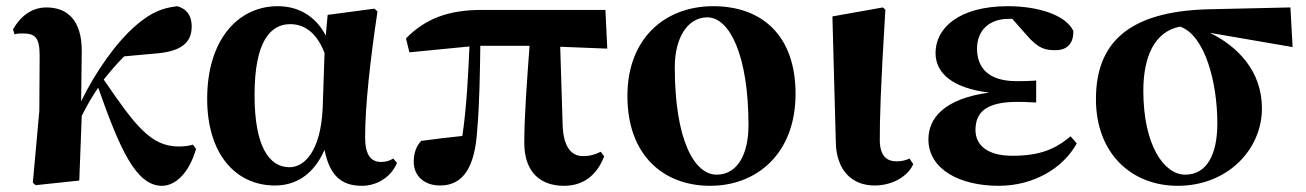

<svg xmlns="http://www.w3.org/2000/svg" viewBox="-20 -583 4217 620"><path d="M503 17C545 17 590 -22 613 -102L603 -116C594 -113 579 -110 557 -110C467 -110 417 -177 315 -326C337 -354 359 -379 381 -401L491 -411C560 -418 599 -442 599 -497C599 -538 578 -556 552 -563C504 -557 469 -544 419 -501C356 -447 289 -352 242 -256L244 -416C245 -519 196 -559 130 -559C79 -559 43 -526 22 -488L27 -472C36 -475 45 -475 54 -475C94 -475 108 -461 108 -403L107 -225L86 7L95 15L236 0L244 -209C262 -245 277 -270 297 -300C367 -102 419 17 503 17Z M868 16C929 16 990 -13 1028 -99C1044 -18 1081 17 1148 17C1203 17 1245 -16 1262 -57L1250 -71C1239 -65 1228 -60 1211 -60C1176 -60 1159 -85 1159 -140C1159 -242 1176 -393 1199 -546L1189 -555L1038 -535L1032 -468C1001 -528 947 -563 877 -563C749 -563 649 -455 649 -264C649 -88 739 16 868 16ZM1028 -412 1022 -235C1016 -95 963 -43 915 -43C849 -43 802 -110 802 -276C802 -449 853 -505 917 -505C962 -505 1002 -479 1028 -412Z M1801 17C1861 17 1906 -14 1931 -78L1920 -93C1901 -84 1887 -79 1862 -79C1826 -79 1800 -107 1797 -176L1789 -432L1941 -426L1935 -551H1537C1426 -551 1353 -522 1291 -459L1302 -414L1496 -433C1492 -346 1487 -237 1473 -144C1426 -139 1384 -134 1340 -128C1323 -110 1316 -86 1316 -61C1316 -12 1353 16 1401 16C1477 16 1514 -45 1521 -164C1528 -242 1530 -349 1531 -435H1690C1682 -325 1673 -208 1673 -122C1673 -24 1728 17 1801 17Z M2273 17C2424 17 2549 -87 2549 -280C2549 -468 2441 -563 2283 -563C2129 -563 2006 -461 2006 -273C2006 -80 2124 17 2273 17ZM2294 -19C2223 -19 2159 -129 2159 -366C2159 -462 2201 -527 2264 -527C2337 -527 2397 -402 2397 -179C2397 -84 2361 -19 2294 -19Z M2804 16C2868 16 2915 -19 2929 -53L2917 -71C2906 -66 2893 -62 2875 -62C2845 -62 2821 -78 2821 -131C2821 -198 2823 -290 2839 -552L2831 -559L2668 -530L2679 -123C2681 -33 2731 16 2804 16Z M3205 17C3319 17 3414 -41 3457 -120L3437 -143C3387 -100 3335 -80 3249 -80C3165 -80 3130 -117 3130 -163C3130 -218 3161 -254 3265 -254C3278 -254 3292 -254 3326 -252V-323C3300 -321 3283 -321 3262 -321C3171 -321 3135 -365 3135 -426C3135 -486 3176 -522 3236 -522H3249L3294 -471C3334 -424 3357 -421 3389 -421C3427 -421 3447 -444 3446 -483C3422 -535 3331 -563 3235 -563C3076 -563 3001 -492 3001 -412C3001 -349 3052 -299 3174 -284C3027 -264 2978 -200 2978 -133C2978 -37 3078 17 3205 17Z M3783 17C3945 17 4055 -101 4055 -233C4055 -355 3975 -434 3887 -477L4154 -431L4147 -559L3881 -553C3621 -546 3519 -442 3519 -263C3519 -86 3635 17 3783 17ZM3791 -497C3871 -469 3911 -317 3911 -185C3911 -82 3876 -19 3807 -19C3739 -19 3672 -114 3672 -290C3672 -401 3709 -482 3791 -497Z"/></svg>

Font: Noto Serif SC Black
Style: Regular
Weight: 900
Designer: Ryoko NISHIZUKA 西塚涼子 (kana & ideographs); Frank Grießhammer (Latin, Greek & Cyrillic); Wenlong ZHANG 张文龙 (bopomofo); San
Foundry: Adobe
Version: Version 2.001;hotconv 1.1.0;makeotfexe 2.6.0